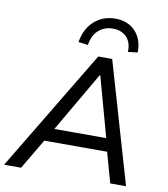

<svg xmlns="http://www.w3.org/2000/svg" viewBox="-125 -1018 961 1101"><g transform="rotate(10 356.0 -468.0)"><path d="M-26 0 398 -705H479L684 0H592L536 -200L573 -176H144L191 -200L73 0ZM425 -601 210 -231 189 -252H552L530 -231L428 -601ZM328 -760 272 -767Q285 -846 335.5 -891Q386 -936 459 -936Q506 -936 542 -915.5Q578 -895 598 -856.5Q618 -818 617 -767L561 -760Q563 -816 533.5 -846.5Q504 -877 454 -877Q404 -877 370 -846.5Q336 -816 328 -760Z"/></g></svg>

Font: Mulish ExtraLight Medium
Style: Italic
Weight: 500
Italic angle: -9°
Version: Version 3.603